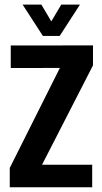

<svg xmlns="http://www.w3.org/2000/svg" viewBox="-20 -792 432 812"><path d="M21.3 0V-81.8L233.2 -504.7L25.5 -504.3V-599.6L373.3 -600V-515.6L157.8 -95.3H369.9V0ZM161.4 -640 75.7 -772.4H155L197 -701.5L239 -772.4H318.1L232.4 -640Z"/></svg>

Font: Big Shoulders Text SC Thin
Style: Regular
Weight: 100
Designer: Patric King
Foundry: XO Type Co
Version: Version 2.002